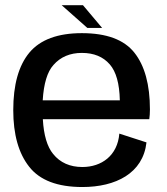

<svg xmlns="http://www.w3.org/2000/svg" viewBox="-20 -728 656 753"><path d="M303 5.5C434 5.5 541 -48.5 554.5 -169.5L448 -204C441 -117.5 378 -73 303 -73C254.5 -73 216 -90 188.5 -124C165 -152.5 151.5 -198 148 -260.5H565.5C567 -271.5 568 -284 568 -298.5C568 -396 547.5 -470.5 507 -521.5C466.5 -572.5 398 -598 301 -598C206.5 -598 138 -572.5 95.5 -522C53 -471 32 -395.5 32 -296C32 -200.5 53 -126.5 94.5 -74C136 -21 205.5 5.5 303 5.5ZM147.5 -334.5C151.5 -400 165.5 -446.5 189.5 -473C217.5 -505 255 -520.5 301 -520.5C348 -520.5 384.5 -505.5 410.5 -475.5C435.5 -447 448.5 -400 450 -334.5ZM322.5 -618.5H380.5L305.5 -707.5H222Z"/></svg>

Font: Anybody Medium
Style: Regular
Weight: 500
Designer: Tyler Finck
Foundry: Etcetera Type Company
Version: Version 1.110